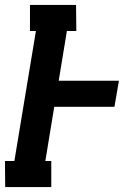

<svg xmlns="http://www.w3.org/2000/svg" viewBox="-35 -755 555 775"><path d="M-14 0 -15 -105H23L110 -630H86V-735H272L273 -630H235L202 -429H445L427 -324H184L148 -105H172V0Z"/></svg>

Font: Iosevka Curly Slab Extrabold
Style: Italic
Weight: 800
Italic angle: -9°
Monospace: yes
Designer: Belleve Invis
Foundry: Belleve Invis
Version: Version 22.1.2; ttfautohint (v1.8.4)